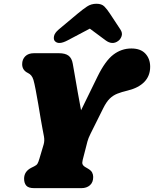

<svg xmlns="http://www.w3.org/2000/svg" viewBox="-20 -976 799 996"><path d="M463.5 -58Q463.5 -30 446.5 -15Q429.5 0 402 0H157.5Q127.5 0 116.2 -13.2Q105 -26.5 105 -49Q105 -86.5 142 -105.5L158 -113.5Q169.5 -119 174.2 -126.5Q179 -134 184.5 -153L206.5 -227Q212 -246 208 -268.2Q204 -290.5 200 -310.5Q197 -325.5 191.2 -359.5Q185.5 -393.5 178.8 -433.8Q172 -474 165.2 -509.2Q158.5 -544.5 153.5 -561.5Q149 -576 142 -584.2Q135 -592.5 125.5 -597Q95 -611.5 95 -643Q95 -668 111 -684Q127 -700 156.5 -700H285Q318.5 -700 335.5 -687.2Q352.5 -674.5 357.5 -645.5Q361.5 -624.5 368.2 -584.5Q375 -544.5 383.5 -496.5Q392 -448.5 400.5 -404L486 -579Q526 -660.5 568 -692.5Q610 -724.5 661.5 -724.5Q709.5 -724.5 734.2 -697.8Q759 -671 759 -629.5Q759 -582.5 728.8 -551.2Q698.5 -520 643 -506.5Q611 -499 588.5 -490Q566 -481 548.8 -464Q531.5 -447 515 -413.5L449.5 -282Q438 -259 433.5 -241.8Q429 -224.5 425.5 -210.5L409 -146.5Q405 -131 408.5 -123.2Q412 -115.5 420.5 -110.5L435 -102Q452.5 -92 458 -81Q463.5 -70 463.5 -58ZM331.5 -767Q283 -741 264 -763.5Q257 -772 260.2 -788.5Q263.5 -805 284.5 -823L382.5 -905Q410 -928 431.5 -942.2Q453 -956.5 480.5 -956.5Q507.5 -956.5 521.5 -942.2Q535.5 -928 550.5 -905L604.5 -823Q616.5 -805 610.8 -788.5Q605 -772 593 -763.5Q562.5 -741 527.5 -767L446 -827.5Z"/></svg>

Font: Fraunces 9pt S100 Black
Style: Italic
Weight: 900
Italic angle: -16°
Version: Version 1.000; ttfautohint (v1.8.3)